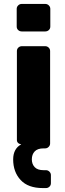

<svg xmlns="http://www.w3.org/2000/svg" viewBox="-20 -755 333 977"><path d="M198 202Q123 202 85 161Q47 120 47 56Q47 28 58 8.5Q69 -11 88 -20L83 -22Q76 -23 71 -28.5Q66 -34 66 -41V-495Q66 -506 73.5 -513Q81 -520 92 -520H210Q220 -520 227.5 -513Q235 -506 235 -495V-25Q235 -15 227.5 -7.5Q220 0 210 0H202Q171 0 156.5 15.5Q142 31 142 56Q142 80 156.5 95.5Q171 111 202 111H214Q224 111 231.5 118.5Q239 126 239 136V177Q239 188 231.5 195Q224 202 214 202ZM91 -595Q80 -595 72.5 -602Q65 -609 65 -620V-710Q65 -720 72.5 -727.5Q80 -735 91 -735H210Q221 -735 228.5 -727.5Q236 -720 236 -710V-620Q236 -609 228.5 -602Q221 -595 210 -595Z"/></svg>

Font: Rubik
Style: Bold
Weight: 700
Designer: Hubert and Fischer
Foundry: Hubert and Fischer
Version: Version 2.300;gftools[0.9.30]